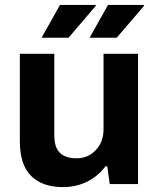

<svg xmlns="http://www.w3.org/2000/svg" viewBox="-20 -743 641 775"><path d="M147.9 -590.8 222.2 -723.1H366.2L367.2 -720.2L256.8 -590.8ZM341.8 -590.8 416 -723.1H560.1L562 -720.2L451.2 -590.8ZM233.9 12.2Q150.9 12.2 105.5 -33Q60.1 -78.1 60.1 -173.8V-525.9H199.2V-196.8Q199.2 -147.5 222.2 -125.7Q245.1 -104 289.1 -104Q335.4 -104 366.7 -137.2Q397.9 -170.4 397.9 -220.2V-525.9H537.1V0H422.9L413.1 -71.8H405.8Q377 -32.7 332.8 -10.3Q288.6 12.2 233.9 12.2Z"/></svg>

Font: Archivo
Style: Bold
Weight: 700
Designer: Hector Gatti
Foundry: Omnibus-Type
Version: Version 2.001